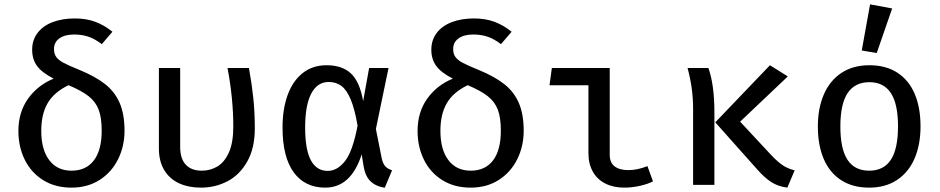

<svg xmlns="http://www.w3.org/2000/svg" viewBox="-20 -855 4348 888"><path d="M500 -708.2 450.8 -650.8Q418.5 -675.4 388.7 -685.4Q359 -695.4 322.6 -695.4Q279.5 -695.4 254.6 -677.4Q229.7 -659.5 229.7 -628.2Q229.7 -605.6 240.5 -591Q251.3 -576.4 274.6 -564.1Q297.9 -551.8 347.2 -531.8Q421 -501.5 466.2 -465.9Q511.3 -430.3 533.6 -378.5Q555.9 -326.7 555.9 -250.3Q555.9 -179 526.2 -118.7Q496.4 -58.5 440.8 -22.8Q385.1 12.8 310.8 12.8Q235.4 12.8 179.7 -21.8Q124.1 -56.4 94.6 -116.2Q65.1 -175.9 65.1 -249.2Q65.1 -336.4 110 -399Q154.9 -461.5 228.2 -491.3Q173.3 -519.5 151 -550.5Q128.7 -581.5 128.7 -625.1Q128.7 -669.7 153.6 -702.6Q178.5 -735.4 223.3 -752.6Q268.2 -769.7 326.2 -769.7Q379.5 -769.7 421 -754.1Q462.6 -738.5 500 -708.2ZM170.8 -249.7Q170.8 -163.1 207.7 -114.4Q244.6 -65.6 310.8 -65.6Q377.9 -65.6 414.1 -113.1Q450.3 -160.5 450.3 -250.8Q450.3 -310.8 436.4 -347.4Q422.6 -384.1 390.3 -409.7Q357.9 -435.4 296.9 -461Q229.2 -428.2 200 -377.2Q170.8 -326.2 170.8 -249.7Z M1131.3 -540.5Q1144.6 -467.7 1151.5 -402.1Q1158.5 -336.4 1158.5 -261.5Q1158.5 -170.3 1123.8 -108.5Q1089.2 -46.7 1032.6 -16.9Q975.9 12.8 909.2 12.8Q851.8 12.8 807.9 -7.4Q764.1 -27.7 739.5 -68.5Q714.9 -109.2 714.9 -168.2V-540.5H813.3V-176.4Q813.3 -121 839.2 -93.3Q865.1 -65.6 913.8 -65.6Q952.3 -65.6 985.1 -84.9Q1017.9 -104.1 1038.5 -149.5Q1059 -194.9 1059 -269.7Q1059 -399.5 1032.3 -540.5Z M1659.5 -387.2 1687.2 -540.5H1776.9L1718.5 -258.5L1745.6 -122.1Q1750.8 -98.5 1761.5 -86.4Q1772.3 -74.4 1793.3 -67.2L1759.5 13.3Q1718.5 7.2 1694.1 -16.2Q1669.7 -39.5 1662.1 -83.6L1652.8 -141Q1603.6 12.8 1484.1 12.8Q1390.3 12.8 1338.5 -57.9Q1286.7 -128.7 1286.7 -265.6Q1286.7 -350.3 1310.3 -415.4Q1333.8 -480.5 1379.7 -516.9Q1425.6 -553.3 1490.8 -553.3Q1562.6 -553.3 1603.3 -515.1Q1644.1 -476.9 1659.5 -387.2ZM1391.3 -265.6Q1391.3 -163.1 1417.7 -113.8Q1444.1 -64.6 1495.9 -64.6Q1539.5 -64.6 1575.4 -109.7Q1611.3 -154.9 1633.8 -273.8Q1620.5 -351.3 1601.8 -395.6Q1583.1 -440 1558.5 -457.9Q1533.8 -475.9 1500 -475.9Q1447.7 -475.9 1419.5 -422.1Q1391.3 -368.2 1391.3 -265.6Z M2346.2 -708.2 2296.9 -650.8Q2264.6 -675.4 2234.9 -685.4Q2205.1 -695.4 2168.7 -695.4Q2125.6 -695.4 2100.8 -677.4Q2075.9 -659.5 2075.9 -628.2Q2075.9 -605.6 2086.7 -591Q2097.4 -576.4 2120.8 -564.1Q2144.1 -551.8 2193.3 -531.8Q2267.2 -501.5 2312.3 -465.9Q2357.4 -430.3 2379.7 -378.5Q2402.1 -326.7 2402.1 -250.3Q2402.1 -179 2372.3 -118.7Q2342.6 -58.5 2286.9 -22.8Q2231.3 12.8 2156.9 12.8Q2081.5 12.8 2025.9 -21.8Q1970.3 -56.4 1940.8 -116.2Q1911.3 -175.9 1911.3 -249.2Q1911.3 -336.4 1956.2 -399Q2001 -461.5 2074.4 -491.3Q2019.5 -519.5 1997.2 -550.5Q1974.9 -581.5 1974.9 -625.1Q1974.9 -669.7 1999.7 -702.6Q2024.6 -735.4 2069.5 -752.6Q2114.4 -769.7 2172.3 -769.7Q2225.6 -769.7 2267.2 -754.1Q2308.7 -738.5 2346.2 -708.2ZM2016.9 -249.7Q2016.9 -163.1 2053.8 -114.4Q2090.8 -65.6 2156.9 -65.6Q2224.1 -65.6 2260.3 -113.1Q2296.4 -160.5 2296.4 -250.8Q2296.4 -310.8 2282.6 -347.4Q2268.7 -384.1 2236.4 -409.7Q2204.1 -435.4 2143.1 -461Q2075.4 -428.2 2046.2 -377.2Q2016.9 -326.2 2016.9 -249.7Z M2701.5 -460.5H2521.5L2532.3 -540.5H2800V-139.5Q2800 -102.6 2822.8 -85.4Q2845.6 -68.2 2886.2 -68.2Q2928.2 -68.2 2974.4 -86.7L3000 -16.4Q2979 -4.6 2941.5 4.1Q2904.1 12.8 2867.2 12.8Q2816.9 12.8 2779.5 -6.2Q2742.1 -25.1 2721.8 -61.3Q2701.5 -97.4 2701.5 -146.7Z M3541 -553.3 3623.6 -501.5 3403.1 -292.3 3547.7 -136.9Q3578.5 -104.6 3601.8 -89.5Q3625.1 -74.4 3655.4 -67.2L3621.5 12.8Q3577.9 7.2 3546.4 -13.3Q3514.9 -33.8 3480.5 -73.3L3288.2 -289.2ZM3256.4 -540.5Q3284.1 -462.6 3284.1 -334.9V0H3185.6V-350.3Q3185.6 -400.5 3179.2 -446.4Q3172.8 -492.3 3160 -540.5Z M4237.4 -270.8Q4237.4 -186.2 4210 -122.3Q4182.6 -58.5 4129 -22.8Q4075.4 12.8 4000 12.8Q3923.6 12.8 3870.3 -21.8Q3816.9 -56.4 3789.7 -120Q3762.6 -183.6 3762.6 -269.7Q3762.6 -354.4 3790.3 -418.2Q3817.9 -482.1 3871.5 -517.7Q3925.1 -553.3 4001 -553.3Q4077.4 -553.3 4130.5 -518.7Q4183.6 -484.1 4210.5 -420.8Q4237.4 -357.4 4237.4 -270.8ZM3866.7 -269.7Q3866.7 -166.2 3899.7 -115.9Q3932.8 -65.6 4000 -65.6Q4067.2 -65.6 4100.3 -116.2Q4133.3 -166.7 4133.3 -270.8Q4133.3 -374.4 4100.3 -424.6Q4067.2 -474.9 4001 -474.9Q3933.8 -474.9 3900.3 -424.6Q3866.7 -374.4 3866.7 -269.7ZM3965.6 -621.5 4004.1 -834.9 4106.2 -815.9 4034.9 -609.7Z"/></svg>

Font: Fira Code Fixed Retina
Style: Regular
Weight: 450
Monospace: yes
Designer: Carrois Corporate, Edenspiekermann AG, Nikita Prokopov
Foundry: Carrois Corporate, Edenspiekermann AG, Nikita Prokopov
Version: Version 5.002